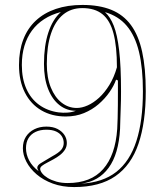

<svg xmlns="http://www.w3.org/2000/svg" viewBox="-20 -743 673 778"><path d="M280.7 15Q232.6 15 194 0.9Q155.4 -13.3 128.3 -36.6Q101.1 -60 86.9 -87.7Q72.7 -115.5 72.7 -142.4Q72.7 -169.6 85 -189Q97.4 -208.4 119 -219.2Q140.6 -230 167.8 -230Q194.5 -230 212.9 -220.5Q231.4 -210.9 241.1 -196Q250.8 -181 250.8 -163.6Q250.8 -148.4 243 -136.2Q235.1 -124.1 222.9 -114.6Q210.6 -105.1 196.8 -97.6Q183 -90.1 170.8 -83.7Q158.5 -77.4 150.7 -71.4Q142.8 -65.4 142.8 -58.8Q142.8 -51 150.8 -40.8Q158.8 -30.7 173.6 -21.7Q188.4 -12.8 208.9 -7Q229.5 -1.3 254.6 -1.3Q348.3 -1.3 398 -57.8Q447.7 -114.2 455 -220.9Q456.1 -239.1 456.7 -263.9Q457.3 -288.7 457.6 -316.4Q457.8 -344 457.8 -370.3Q457.8 -396.6 457.8 -416.9L450.4 -420.4Q441.7 -395.4 423.5 -369.3Q405.2 -343.1 379.3 -320.7Q353.4 -298.4 320.2 -284.7Q286.9 -271 246.6 -271Q190.2 -271 147.5 -295.9Q104.8 -320.8 80.9 -367.7Q57 -414.7 57 -479.7Q57 -537.4 74.3 -582.8Q91.6 -628.1 125 -659.3Q158.5 -690.6 206.2 -706.8Q253.9 -723 314 -723Q382 -723 430.8 -703.3Q479.6 -683.5 510.6 -641.5Q541.5 -599.6 556 -533.2Q570.6 -466.8 570.6 -373.4Q570.6 -246.9 541.1 -160.3Q511.6 -73.6 447.7 -29.3Q383.8 15 280.7 15ZM290.9 -305.5Q312 -305.5 335.3 -315.9Q358.6 -326.2 381.4 -346.9Q404.1 -367.7 423.2 -398.7Q442.2 -429.6 453.8 -470.4Q453.8 -555.2 439.8 -607.9Q425.9 -660.6 395.1 -685.4Q364.4 -710.2 314 -710.2Q267.6 -710.2 235.6 -683.7Q203.5 -657.2 186.6 -606.7Q169.7 -556.3 169.7 -484Q169.7 -428.3 186 -388.4Q202.2 -348.5 229.7 -327Q257.2 -305.5 290.9 -305.5ZM287.4 -294.1Q250.4 -294.1 221.1 -317Q191.7 -339.9 175 -382.4Q158.2 -424.9 158.2 -484Q158.2 -557.4 175.9 -611.2Q193.6 -664.9 226.6 -694.2Q188.2 -684.3 158.9 -665.3Q129.5 -646.4 109.4 -619.1Q89.3 -591.8 78.9 -556.8Q68.5 -521.9 68.5 -479.7Q68.5 -425 86.5 -384Q104.5 -343 138.2 -318.4Q171.8 -293.8 217.2 -287.6Q235.8 -285.3 253.8 -286.7Q271.8 -288 287.4 -294.1ZM85.3 -142.4Q85.3 -117.5 97.9 -93.2Q110.6 -68.8 136.1 -49.8Q135 -53.1 133 -56.5Q131 -59.9 131 -63.1Q131 -73.1 144.7 -81.5Q158.4 -89.8 191.3 -109.4Q218 -123.9 228.1 -135.9Q238.2 -148 238.2 -163.6Q238.2 -178.6 230.6 -190.7Q223 -202.9 207.5 -210.1Q191.9 -217.4 167.8 -217.4Q143 -217.4 124.3 -208.6Q105.7 -199.9 95.5 -183.2Q85.3 -166.6 85.3 -142.4ZM308.9 1Q396.1 -3.3 451.1 -46.3Q506.1 -89.4 532.6 -171.3Q559.1 -253.3 559.1 -373.4Q559.1 -466.5 543.3 -532.4Q527.5 -598.3 493.7 -638.2Q460 -678.1 405.4 -693.8Q426.5 -675.2 440.9 -638.9Q455.3 -602.6 462.8 -538.7Q470.4 -474.9 470.4 -373.4Q470.4 -354.9 470.1 -337Q469.8 -319 469 -300.5Q468.2 -282 467.7 -262.2Q467.1 -242.3 466.5 -220.9Q460.9 -118.5 420.2 -63.1Q379.6 -7.6 308.9 1Z"/></svg>

Font: Kalnia Glaze Thin
Style: Regular
Weight: 100
Version: Version 1.110